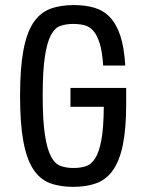

<svg xmlns="http://www.w3.org/2000/svg" viewBox="-20 -717 581 747"><path d="M254.1 -301.4H383.9Q383.1 -219.6 374.4 -172.1Q365.6 -124.7 350 -100.6Q334.4 -76.4 313 -69.9Q291.6 -63.4 265.6 -63.4Q238 -63.4 215.8 -71.4Q193.6 -79.3 178.3 -108.4Q163 -137.6 154.6 -193.6Q146.1 -249.6 146.1 -345Q146.1 -441.1 154.6 -496.6Q163 -552 178.1 -580.4Q193.3 -608.9 215.4 -616.4Q237.4 -623.9 264.7 -623.9Q287.4 -623.9 307.2 -619.3Q327 -614.7 342.2 -598Q357.4 -581.3 367.6 -549.1Q377.9 -517 381.4 -461.9H467.4Q463.1 -532.7 448.1 -578.1Q433 -623.4 407.7 -650.1Q382.4 -676.7 346.9 -687Q311.4 -697.3 267.3 -697.3Q213.4 -697.3 174.2 -682.1Q135 -667 109.2 -627.8Q83.4 -588.6 70.8 -519.9Q58.1 -451.1 58.1 -343.3Q58.1 -236.1 70.8 -167.4Q83.4 -98.7 108.9 -59.4Q134.3 -20 173.1 -5Q212 10 264.9 10Q315.7 10 354.3 -3.9Q392.9 -17.7 419 -54.1Q445.1 -90.6 458.1 -153.9Q471 -217.1 471 -315V-374.9H254.1Z"/></svg>

Font: Secuela Black
Style: Regular
Weight: 900
Designer: Fernando Haro
Foundry: deFharo
Version: Version 1.704